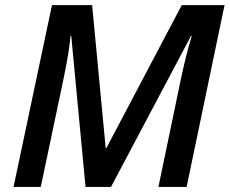

<svg xmlns="http://www.w3.org/2000/svg" viewBox="-20 -734 902 754"><path d="M315.9 0 259.8 -592.8H256.8Q252.4 -535.2 230 -426.8L140.1 0H33.2L184.1 -713.9H341.8L395 -152.8H397.9L693.8 -713.9H861.8L712.9 0H602.1L690.9 -425.8Q710 -516.6 732.9 -592.8H730L416 0Z"/></svg>

Font: f52724691920640   
Style: Italic
Weight: 600
Italic angle: -12°
Foundry: Ascender Corporation
Version: Version 1.10